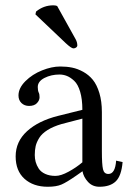

<svg xmlns="http://www.w3.org/2000/svg" viewBox="-20 -693 492 725"><path d="M195.8 -670.4 265.6 -544.9Q272 -533.2 272 -521Q272 -517.1 267.6 -513.7Q263.2 -510.3 257.3 -510.3Q249.5 -510.3 228.5 -529.8L113.8 -638.7L116.2 -649.4Q145 -672.9 181.2 -672.9Q189.9 -672.9 195.8 -670.4ZM291 -245.1 212.4 -224.6Q180.7 -215.3 159.4 -201.9Q138.2 -188.5 128.2 -172.4Q118.2 -156.2 114.7 -141.4Q111.3 -126.5 111.3 -107.4Q111.3 -94.2 114.7 -81.5Q118.2 -68.8 126.2 -56.4Q134.3 -43.9 150.6 -36.4Q167 -28.8 189.5 -28.8Q210 -28.8 239 -44.7Q268.1 -60.5 291 -80.1ZM355.5 12.2Q329.1 12.2 312.3 -6.1Q295.4 -24.4 291.5 -46.4L268.6 -30.3Q231.4 -4.4 211.9 3.9Q192.4 12.2 160.2 12.2Q106 12.2 72.5 -17.8Q39.1 -47.9 39.1 -102.5Q39.1 -158.2 82 -197.5Q125 -236.8 199.2 -255.4L291 -278.3Q291 -318.4 282.7 -346.4Q274.4 -374.5 260.3 -387.7Q246.1 -400.9 232.7 -406.2Q219.2 -411.6 204.6 -411.6Q173.3 -411.6 147.9 -398.7Q122.6 -385.7 122.6 -364.3Q122.6 -351.6 126 -343.8Q129.4 -337.9 129.4 -325.7Q129.4 -314 119.4 -303.5Q109.4 -293 89.8 -293Q72.3 -293 61 -304Q49.8 -314.9 49.8 -332.5Q49.8 -360.4 75.9 -386.5Q102.1 -412.6 138.7 -427.2Q175.3 -441.9 207.5 -441.9Q231.4 -441.9 252.2 -437.7Q272.9 -433.6 294.2 -421.9Q315.4 -410.2 330.6 -391.6Q345.7 -373 355.2 -341.8Q364.7 -310.5 364.7 -269.5V-122.6Q364.7 -71.8 368.9 -54Q373 -36.1 389.2 -36.1Q415 -36.1 418.5 -86.4L442.9 -81.1Q438.5 -28.8 417.2 -8.3Q396 12.2 355.5 12.2Z"/></svg>

Font: Libertinage
Style: l
Weight: 400
Designer: OSP
Foundry: OSP
Version: Version 1.0; 2008; OFL relea